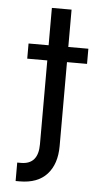

<svg xmlns="http://www.w3.org/2000/svg" viewBox="-54 -580 440 820"><g transform="rotate(5 166.5 -170.0)"><path d="M134.8 -384.8V-544.9H219.2V-384.8H305.2V-319.8H219.2V40Q219.2 117.2 179.2 161.1Q139.2 205.1 62 205.1H60.1H59.1H51.8H50.8H49.8H44.9V126H45.9H46.9H47.9H48.8H50.8H54.2H55.2H56.2H57.1H59.1H61Q134.8 126 134.8 40V-319.8H48.8V-384.8Z"/></g></svg>

Font: Telcell.Market
Style: Regular
Weight: 400
Designer: Rasmus Andersson, Sedrak Mkrtchyan
Version: Version 3.019;git-0a5106e0b